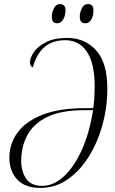

<svg xmlns="http://www.w3.org/2000/svg" viewBox="-20 -911 564 941"><path d="M178 10Q102 10 64 -31.5Q26 -73 26 -138Q26 -207 66.5 -262Q107 -317 189.5 -349Q272 -381 398 -381H437Q441 -408 442.5 -435Q444 -462 444 -488Q444 -599 406.5 -656.5Q369 -714 299 -714Q177 -714 141 -581Q127 -586 127 -607Q127 -627 145.5 -655Q164 -683 204.5 -704Q245 -725 310 -725Q396 -725 451 -664.5Q506 -604 506 -477Q506 -384 481.5 -296.5Q457 -209 413 -140Q369 -71 309.5 -30.5Q250 10 178 10ZM186 0Q243 0 293.5 -47Q344 -94 381.5 -177.5Q419 -261 436 -371H393Q281 -371 213 -338.5Q145 -306 114.5 -249.5Q84 -193 84 -123Q84 -70 108.5 -35Q133 0 186 0ZM398 -797Q386 -797 378.5 -804Q371 -811 371 -831Q371 -849 381 -870Q391 -891 412 -891Q424 -891 431 -884Q438 -877 438 -858Q438 -834 427.5 -815.5Q417 -797 398 -797ZM260 -797Q248 -797 241 -804Q234 -811 234 -831Q234 -849 244 -870Q254 -891 274 -891Q286 -891 293.5 -884Q301 -877 301 -860Q301 -835 290 -816Q279 -797 260 -797Z"/></svg>

Font: Noto Serif Display ExtraCondensed Light
Style: Italic
Weight: 300
Width: 2
Italic angle: -12°
Designer: Monotype Design Team
Foundry: Monotype Imaging Inc.
Version: Version 2.009